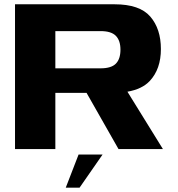

<svg xmlns="http://www.w3.org/2000/svg" viewBox="-20 -695 828 895"><path d="M50 0V-675H514Q631 -675 680.5 -617.8Q730 -560.5 730 -466.5Q730 -373 678 -317.5Q642.5 -279.5 574 -267.5L739.5 0H532.5L383.5 -262H238V0ZM238 -376.5H449Q498.5 -376.5 520 -398.2Q541.5 -420 541.5 -463.5Q541.5 -506 520 -528Q498.5 -550 449 -550H238ZM286.5 179.8 346.3 25.3H458.2L350.9 179.8Z"/></svg>

Font: Anybody ExtraExpanded Regular
Style: Bold
Weight: 700
Width: 8
Designer: Tyler Finck
Foundry: Etcetera Type Company
Version: Version 1.010; ttfautohint (v1.8.3) -l 8 -r 50 -G 200 -x 14 